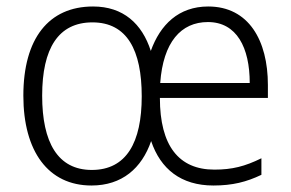

<svg xmlns="http://www.w3.org/2000/svg" viewBox="-20 -562 898 592"><path d="M622 -542C531 -542 474 -486 445 -405C418 -489 360 -542 267 -542C130 -542 52 -443 52 -267C52 -95 129 10 262 10C356 10 417 -43 446 -127C475 -41 538 10 638 10C697 10 740 -1 786 -23V-74C735 -49 696 -39 641 -39C531 -39 473 -113 473 -260H806V-300C806 -437 747 -542 622 -542ZM621 -494C710 -494 750 -415 750 -306H474C483 -432 538 -494 621 -494ZM265 -493C372 -493 417 -407 417 -265C417 -123 370 -38 263 -38C158 -38 110 -123 110 -267C110 -413 160 -493 265 -493Z"/></svg>

Font: Noto Sans Telugu SemiCondensed Light
Style: Regular
Weight: 300
Width: 4
Designer: Jelle Bosma - Monotype Design Team
Foundry: Monotype Imaging Inc.
Version: Version 2.005